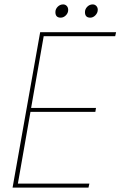

<svg xmlns="http://www.w3.org/2000/svg" viewBox="-20 -850 546 870"><path d="M506 -704 502 -686H178L121 -361H415L412 -343H118L61 -18H385L381 0H37L162 -704ZM255 -770Q231 -770 231 -795Q231 -809 241.5 -819.5Q252 -830 266 -830Q276 -830 282.5 -823Q289 -816 289 -805Q289 -791 278.5 -780.5Q268 -770 255 -770ZM389 -770Q365 -770 365 -795Q365 -809 375.5 -819.5Q386 -830 400 -830Q410 -830 416.5 -823Q423 -816 423 -806Q423 -792 412.5 -781Q402 -770 389 -770Z"/></svg>

Font: Poppins Thin
Style: Italic
Weight: 250
Italic angle: -10°
Designer: Ninad Kale (Devanagari), Jonny Pinhorn (Latin)
Foundry: Indian Type Foundry
Version: Version 3.200;PS 1.000;hotconv 16.6.54;makeotf.lib2.5.65590